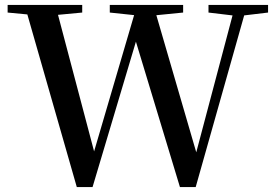

<svg xmlns="http://www.w3.org/2000/svg" viewBox="-20 -755 1115 780"><path d="M292 5 80 -735H205L371 -107H353L357 -122L537 -735H603L787 -103H769L773 -120L936 -735H984L775 5H711L523 -616H542L537 -602L356 5ZM11 -704V-735H314V-704L176 -691H148ZM426 -704V-735H724V-704L593 -691H549ZM827 -704V-735H1069V-704L960 -691H936Z"/></svg>

Font: Noto Serif KR ExtraLight SemiBold
Style: Regular
Weight: 600
Version: Version 2.002-H1;hotconv 1.1.0;makeotfexe 2.6.0